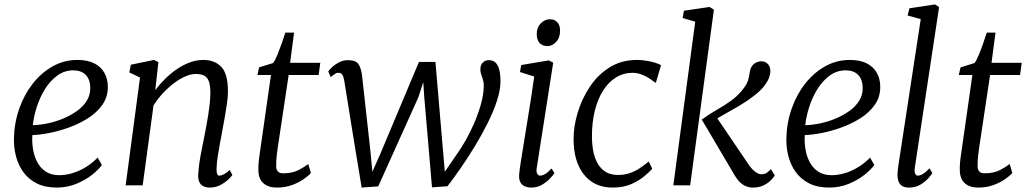

<svg xmlns="http://www.w3.org/2000/svg" viewBox="-20 -838 4642 868"><path d="M440.5 -92Q426.5 -72 396.8 -48.2Q367 -24.5 325.8 -7.2Q284.5 10 236.5 10Q183.5 10 146 -9Q108.5 -28 85.5 -60Q62.5 -92 52.2 -131.8Q42 -171.5 43 -212.5Q44.5 -282.5 66.8 -346.2Q89 -410 127.8 -459.5Q166.5 -509 218 -538Q269.5 -567 330 -567Q376.5 -567 407 -551.2Q437.5 -535.5 452.5 -507.8Q467.5 -480 467.5 -445.5Q467.5 -399 442.5 -363.8Q417.5 -328.5 377 -303Q336.5 -277.5 290 -261Q243.5 -244.5 200 -236.2Q156.5 -228 126.5 -227.5Q124 -198.5 128.8 -166.8Q133.5 -135 147.2 -107.5Q161 -80 185.8 -63Q210.5 -46 248 -46Q275.5 -46 305.2 -54.5Q335 -63 364.8 -80.5Q394.5 -98 421.5 -125.5ZM311.5 -520Q271 -520 238.8 -496.2Q206.5 -472.5 183.2 -435Q160 -397.5 146.2 -354.2Q132.5 -311 128.5 -272Q161 -273 196.8 -280.5Q232.5 -288 266.2 -302.2Q300 -316.5 327.8 -336.2Q355.5 -356 371.8 -381.8Q388 -407.5 388 -438.5Q388 -479 367.5 -499.5Q347 -520 311.5 -520Z M682 -430.5Q702.5 -458 727.8 -482.8Q753 -507.5 781.2 -526.5Q809.5 -545.5 839.2 -556.2Q869 -567 899 -567Q950.5 -567 980.5 -535.8Q1010.5 -504.5 1010.5 -424Q1010.5 -400 1006 -369Q1001.5 -338 995.8 -306Q990 -274 985 -246.5Q980.5 -221.5 974.8 -191.8Q969 -162 964.5 -132.2Q960 -102.5 959 -78Q958.5 -61.5 961.2 -52.8Q964 -44 970.5 -44Q980.5 -44 992.2 -50Q1004 -56 1018.5 -69.5L1030.5 -47Q1027.5 -41.5 1013 -27.5Q998.5 -13.5 976.8 -1.8Q955 10 928.5 10Q912 10 899.8 4Q887.5 -2 881.2 -14.8Q875 -27.5 876 -48.5Q877 -65.5 879.5 -87Q882 -108.5 886.2 -132Q890.5 -155.5 895.2 -178.8Q900 -202 904 -222.5Q908 -244.5 912.8 -269Q917.5 -293.5 921.5 -319.2Q925.5 -345 928.2 -370.2Q931 -395.5 931 -418Q931 -451 924.5 -469.5Q918 -488 903.8 -495.8Q889.5 -503.5 864.5 -503.5Q842.5 -503.5 817 -492.2Q791.5 -481 765.5 -461.2Q739.5 -441.5 715.8 -415.8Q692 -390 674 -361.5L625 0H548L613 -487.5L564.5 -510.5L571.5 -545.5L676.5 -567L696 -557Z M1235.5 -169.5Q1233 -152.5 1231.5 -139.2Q1230 -126 1229.2 -113.8Q1228.5 -101.5 1228.5 -86Q1228.5 -71.5 1236.2 -63Q1244 -54.5 1259.5 -54.5Q1302.5 -54.5 1331 -69.8Q1359.5 -85 1373.5 -96.5L1385.5 -56Q1375 -43.5 1352.8 -28Q1330.5 -12.5 1299.8 -1.2Q1269 10 1231 10Q1193 10 1170.5 -9.8Q1148 -29.5 1148 -72Q1148 -79 1148.2 -86.5Q1148.5 -94 1149.2 -102.8Q1150 -111.5 1151 -120.2Q1152 -129 1153.5 -138.5L1205 -499H1143.5L1151.5 -533.5L1214.5 -553Q1223.5 -564.5 1233.8 -589.5Q1244 -614.5 1253.8 -642.2Q1263.5 -670 1270 -690.5H1309.5L1291.5 -554H1428L1420.5 -499H1285Z M1615 10 1587 -159 1536 -475Q1532.5 -493 1527.2 -500.8Q1522 -508.5 1512.5 -508.5Q1501.5 -509.5 1492.5 -502.8Q1483.5 -496 1475 -489.5L1464 -515Q1467 -520.5 1479.5 -532.8Q1492 -545 1511.2 -555.5Q1530.5 -566 1553.5 -566Q1588 -566 1600 -548.8Q1612 -531.5 1616.5 -499L1654.5 -155.5L1663.5 -61.5L1702 -148.5L1874 -558H1948.5L1983 -154.5L1991 -61.5L2054 -153.5Q2067 -172 2085.8 -204.8Q2104.5 -237.5 2122.5 -278.5Q2140.5 -319.5 2153.2 -363.2Q2166 -407 2167 -446.5Q2167.5 -463.5 2163.5 -477.2Q2159.5 -491 2155.5 -502Q2151.5 -513 2151.5 -523Q2151.5 -544.5 2162.5 -555.2Q2173.5 -566 2190.5 -566Q2208.5 -566 2220 -555.2Q2231.5 -544.5 2237 -523Q2242.5 -501.5 2242.5 -470Q2242.5 -431 2226.8 -382.8Q2211 -334.5 2185.2 -282.8Q2159.5 -231 2128 -179Q2096.5 -127 2064 -80Q2031.5 -33 2003 4L1933 9L1898 -399.5L1893.5 -466.5L1871.5 -398.5L1690 4.5Z M2382.5 10Q2365.5 10 2352.2 4.2Q2339 -1.5 2332.2 -14.5Q2325.5 -27.5 2327 -49.5Q2328.5 -68 2334.2 -104.8Q2340 -141.5 2347.8 -189.5Q2355.5 -237.5 2364.2 -290.5Q2373 -343.5 2381 -395.5Q2389 -447.5 2395 -492L2330.5 -512.5L2336.5 -544L2460.5 -565L2481 -555L2406.5 -79Q2403.5 -60.5 2408.8 -52.2Q2414 -44 2421 -44Q2432 -44 2444.2 -51Q2456.5 -58 2473.5 -76.5L2486.5 -55.5Q2482 -48 2467.8 -32.5Q2453.5 -17 2431.8 -3.5Q2410 10 2382.5 10ZM2455.5 -629.5Q2433 -629.5 2419.8 -643.2Q2406.5 -657 2406.5 -684.5Q2406.5 -714 2424.8 -732.5Q2443 -751 2466.5 -751Q2486.5 -751 2499.2 -737.8Q2512 -724.5 2512 -699.5Q2512 -667.5 2494.2 -648.5Q2476.5 -629.5 2455.5 -629.5Z M2749.5 10Q2666.5 10 2619.8 -49Q2573 -108 2573 -210Q2573 -267 2591.8 -329.2Q2610.5 -391.5 2646.5 -445.8Q2682.5 -500 2736 -533.5Q2789.5 -567 2859.5 -567Q2886 -567 2916.8 -560.8Q2947.5 -554.5 2968.5 -543.5L2945 -463.5L2933.5 -470.5Q2921 -481 2905.2 -489.8Q2889.5 -498.5 2873.2 -503.8Q2857 -509 2841.5 -509Q2799 -509 2765 -488Q2731 -467 2706.5 -428.5Q2682 -390 2669 -337.2Q2656 -284.5 2656 -220.5Q2656.5 -162.5 2670.2 -124.2Q2684 -86 2710 -66.5Q2736 -47 2772 -47Q2802 -47 2825.5 -54.8Q2849 -62.5 2870 -76.2Q2891 -90 2913 -108L2928.5 -75Q2916.5 -61 2892.2 -40.8Q2868 -20.5 2832.5 -5.2Q2797 10 2749.5 10Z M3024 0 3123 -740 3066 -756.5 3072 -789.5 3187.5 -806.5 3207.5 -794.5 3100 0ZM3384 10Q3368 10 3353.2 4.2Q3338.5 -1.5 3326 -13.2Q3313.5 -25 3302.5 -43.5L3152.5 -297.5Q3185.5 -321.5 3220.2 -341.2Q3255 -361 3286.8 -384Q3318.5 -407 3342.5 -439.5Q3358 -460 3363 -479.2Q3368 -498.5 3370 -514Q3372.5 -530 3380.5 -540.5Q3388.5 -551 3399.8 -556Q3411 -561 3422 -561Q3439 -561 3450.5 -549.5Q3462 -538 3462.5 -519.5Q3463.5 -507 3458.2 -490.8Q3453 -474.5 3441 -457.5Q3422.5 -431 3390.2 -406Q3358 -381 3322.5 -360Q3287 -339 3256.5 -322.2Q3226 -305.5 3211 -295V-320.5L3364.5 -94Q3377.5 -74.5 3393.5 -62.2Q3409.5 -50 3422 -50Q3432 -50 3441.5 -54.2Q3451 -58.5 3465.5 -73.5L3482.5 -45Q3475 -32 3461 -19.2Q3447 -6.5 3427.8 1.8Q3408.5 10 3384 10Z M3932.5 -92Q3918.5 -72 3888.8 -48.2Q3859 -24.5 3817.8 -7.2Q3776.5 10 3728.5 10Q3675.5 10 3638 -9Q3600.5 -28 3577.5 -60Q3554.5 -92 3544.2 -131.8Q3534 -171.5 3535 -212.5Q3536.5 -282.5 3558.8 -346.2Q3581 -410 3619.8 -459.5Q3658.5 -509 3710 -538Q3761.5 -567 3822 -567Q3868.5 -567 3899 -551.2Q3929.5 -535.5 3944.5 -507.8Q3959.5 -480 3959.5 -445.5Q3959.5 -399 3934.5 -363.8Q3909.5 -328.5 3869 -303Q3828.5 -277.5 3782 -261Q3735.5 -244.5 3692 -236.2Q3648.5 -228 3618.5 -227.5Q3616 -198.5 3620.8 -166.8Q3625.5 -135 3639.2 -107.5Q3653 -80 3677.8 -63Q3702.5 -46 3740 -46Q3767.5 -46 3797.2 -54.5Q3827 -63 3856.8 -80.5Q3886.5 -98 3913.5 -125.5ZM3803.5 -520Q3763 -520 3730.8 -496.2Q3698.5 -472.5 3675.2 -435Q3652 -397.5 3638.2 -354.2Q3624.5 -311 3620.5 -272Q3653 -273 3688.8 -280.5Q3724.5 -288 3758.2 -302.2Q3792 -316.5 3819.8 -336.2Q3847.5 -356 3863.8 -381.8Q3880 -407.5 3880 -438.5Q3880 -479 3859.5 -499.5Q3839 -520 3803.5 -520Z M4115.5 -78.5Q4113 -61.5 4117.5 -52.8Q4122 -44 4129 -44Q4139 -44 4151.5 -51Q4164 -58 4182 -77L4195 -55.5Q4191 -48 4177.2 -32.5Q4163.5 -17 4141.5 -3.5Q4119.5 10 4089.5 10Q4072.5 10 4060.8 4Q4049 -2 4043 -15.5Q4037 -29 4037.5 -50.5Q4037.5 -54 4038 -60Q4038.5 -66 4039.2 -72.5Q4040 -79 4040.5 -84L4142.5 -751.5L4083 -768L4091.5 -800.5L4207 -818L4225.5 -806Z M4406.5 -169.5Q4404 -152.5 4402.5 -139.2Q4401 -126 4400.2 -113.8Q4399.5 -101.5 4399.5 -86Q4399.5 -71.5 4407.2 -63Q4415 -54.5 4430.5 -54.5Q4473.5 -54.5 4502 -69.8Q4530.5 -85 4544.5 -96.5L4556.5 -56Q4546 -43.5 4523.8 -28Q4501.5 -12.5 4470.8 -1.2Q4440 10 4402 10Q4364 10 4341.5 -9.8Q4319 -29.5 4319 -72Q4319 -79 4319.2 -86.5Q4319.5 -94 4320.2 -102.8Q4321 -111.5 4322 -120.2Q4323 -129 4324.5 -138.5L4376 -499H4314.5L4322.5 -533.5L4385.5 -553Q4394.5 -564.5 4404.8 -589.5Q4415 -614.5 4424.8 -642.2Q4434.5 -670 4441 -690.5H4480.5L4462.5 -554H4599L4591.5 -499H4456Z"/></svg>

Font: Merriweather 20pt Light
Style: Italic
Weight: 300
Italic angle: -7.8°
Version: Version 2.101